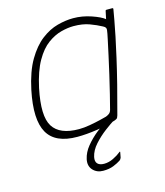

<svg xmlns="http://www.w3.org/2000/svg" viewBox="-99 -548 682 793"><g transform="rotate(-15 242.0 -151.5)"><path d="M178 6Q84 6 51.5 -51.5Q19 -109 44 -230Q60 -306 88 -353.5Q116 -401 150 -427Q184 -453 219.5 -462.5Q255 -472 287 -472Q326 -472 364 -459Q402 -446 418 -433L425 -466Q425 -468 426.5 -469Q428 -470 429 -470H454Q458 -470 458 -466Q455 -449 450 -420.5Q445 -392 437 -353.5Q429 -315 418 -266.5Q407 -218 392.5 -160.5Q378 -103 360 -37Q359 -33 356.5 -28Q354 -23 345 -20Q310 -8 263.5 -1Q217 6 178 6ZM193 -23Q214 -23 239.5 -27.5Q265 -32 285.5 -37Q306 -42 313 -44Q319 -46 326.5 -51Q334 -56 337 -67Q344 -93 353 -130Q362 -167 371.5 -207.5Q381 -248 389 -285.5Q397 -323 403 -350.5Q409 -378 410 -388Q411 -394 408.5 -398.5Q406 -403 398 -407Q376 -419 347.5 -429.5Q319 -440 280 -440Q256 -440 227 -432.5Q198 -425 169 -404Q140 -383 116 -341Q92 -299 77 -230Q53 -115 82 -69Q111 -23 193 -23ZM245 169Q218 169 201.5 151Q185 133 191 105Q197 77 217.5 52Q238 27 263.5 6.5Q289 -14 310 -27Q314 -29 317.5 -30Q321 -31 324 -31H345Q347 -31 348 -28.5Q349 -26 344 -23Q326 -12 299.5 8Q273 28 251 52.5Q229 77 223 104Q219 123 228 132.5Q237 142 256 142Q276 142 295.5 132.5Q315 123 327 113Q330 110 331.5 110.5Q333 111 332 114L328 135Q327 137 325.5 140Q324 143 320 146Q308 154 289.5 161.5Q271 169 245 169Z"/></g></svg>

Font: Glory Thin Thin
Style: Italic
Weight: 250
Italic angle: -12°
Version: Version 1.011